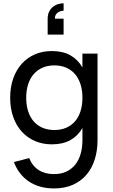

<svg xmlns="http://www.w3.org/2000/svg" viewBox="-20 -856 665 1132"><path d="M355 -793Q346 -793 334 -789Q322 -785 313 -774.8Q304 -764.5 304 -748Q304 -747 304 -746H355V-652H261V-746Q261 -774.5 274 -795Q287 -815.5 308.2 -826Q329.5 -836.5 355 -836.5ZM285.5 -555Q351 -555 395.2 -529.8Q439.5 -504.5 466 -458.5V-540H555V-29Q555 33 538.2 85.2Q521.5 137.5 489 175.2Q456.5 213 408.5 234Q360.5 255 298 255Q256 255 219.2 245Q182.5 235 152.2 215.2Q122 195.5 99.2 166.5Q76.5 137.5 62 99.5L152 76Q170.5 122.5 207.8 146.5Q245 170.5 298 170.5Q339.5 170.5 370.8 156Q402 141.5 423.2 115.2Q444.5 89 455.2 52Q466 15 466 -30V-101.5Q439.5 -55 395 -30Q350.5 -5 285.5 -5Q231.5 -5 186.2 -24.5Q141 -44 108.5 -79.8Q76 -115.5 58 -166.2Q40 -217 40 -279.5Q40 -343 58.2 -394Q76.5 -445 109 -480.8Q141.5 -516.5 186.5 -535.8Q231.5 -555 285.5 -555ZM300.5 -89.5Q340 -89.5 370.8 -103Q401.5 -116.5 422.8 -141.2Q444 -166 455 -201Q466 -236 466 -279.5Q466 -324.5 454.5 -359.8Q443 -395 421.5 -419.8Q400 -444.5 369.2 -457.5Q338.5 -470.5 300.5 -470.5Q261.5 -470.5 230.8 -457Q200 -443.5 178.5 -418.8Q157 -394 145.8 -358.5Q134.5 -323 134.5 -279.5Q134.5 -235 146 -199.8Q157.5 -164.5 179 -140Q200.5 -115.5 231.2 -102.5Q262 -89.5 300.5 -89.5Z"/></svg>

Font: Vela Sans Med
Style: Regular
Weight: 500
Designer: Principal design: Mikhail Sharanda - project Manrope.
Design modification: Ravid Balaliev
Foundry: Mikhail Sharanda
Version: Version 1.001